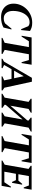

<svg xmlns="http://www.w3.org/2000/svg" viewBox="1461 -2072 621 3583"><g transform="rotate(90 1771.5 -280.5)"><path d="M300 10Q222 10 165.5 -19.5Q109 -49 78.5 -101.5Q48 -154 48 -223Q48 -292 75 -355Q102 -418 150.5 -466.5Q199 -515 263.5 -543Q328 -571 403 -571Q456 -571 490 -560.5Q524 -550 558 -530L541 -365H524L469 -497Q455 -509 438 -515.5Q421 -522 396 -522Q332 -522 284.5 -480.5Q237 -439 210.5 -368.5Q184 -298 184 -213Q184 -133 221.5 -86.5Q259 -40 323 -40Q378 -40 418 -66L514 -184H530L494 -36Q460 -15 410 -2.5Q360 10 300 10Z M686 0 688 -16 779 -57 859 -509H750L663 -373H647L679 -560H1188L1157 -373H1141L1100 -509H992L911 -57L988 -16L985 0Z M1075 0 1078 -16 1130 -45 1432 -565H1505L1617 -51L1669 -16L1666 0H1404L1407 -16L1480 -48L1451 -185H1271L1192 -46L1253 -16L1249 0ZM1299 -233H1440L1402 -413Z M1728 0 1731 -16 1802 -57 1881 -503 1821 -544 1824 -560H2085L2082 -544L2013 -503L1953 -164L2226 -479L2230 -503L2174 -544L2177 -560H2437L2434 -544L2362 -503L2282 -57L2344 -16L2341 0H2080L2083 -16L2150 -57L2210 -392L1938 -78L1934 -57L1993 -16L1990 0Z M2519 0 2521 -16 2612 -57 2692 -509H2583L2496 -373H2480L2512 -560H3021L2990 -373H2974L2933 -509H2825L2744 -57L2821 -16L2818 0Z M2975 0 2978 -16 3053 -57 3132 -503 3072 -544 3075 -560H3520L3494 -413H3478L3441 -509H3266L3231 -313H3350L3410 -383H3426L3392 -195H3375L3342 -267H3223L3184 -51H3381L3463 -174H3479L3448 0Z"/></g></svg>

Font: Spectral SC
Style: Bold Italic
Weight: 700
Italic angle: -10°
Designer: Jean-Baptiste Levee
Foundry: Production Type
Version: Version 2.001